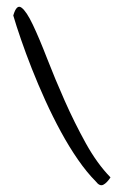

<svg xmlns="http://www.w3.org/2000/svg" viewBox="-20 -550 360 571"><path d="M264.6 -10.7Q238.3 -37.1 211.9 -75.2Q185.5 -113.3 161.1 -158.2Q136.7 -203.1 114.7 -251.5Q92.8 -299.8 74.7 -345.7Q56.6 -391.6 42.5 -432.6Q28.3 -473.6 19.5 -503.9Q29.3 -538.1 43.9 -527.3Q58.6 -516.6 77.6 -476.6Q96.7 -436.5 120.1 -376Q143.6 -315.4 172.4 -250.5Q201.2 -185.5 234.9 -124.5Q268.6 -63.5 308.6 -22.5Q297.9 -5.9 287.1 -0.5Q276.4 4.9 264.6 -10.7Z"/></svg>

Font: Nothing You Could Do
Style: Regular
Weight: 400
Version: Version 1.005